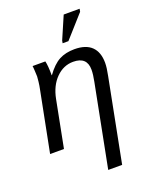

<svg xmlns="http://www.w3.org/2000/svg" viewBox="-173 -845 901 1144"><g transform="rotate(-20 277.5 -272.5)"><path d="M309.6 207.5 411.6 -314.9Q420.4 -357.9 420.4 -388.2Q420.4 -469.7 333 -469.7Q271.5 -469.7 224.6 -422.9Q177.7 -376 162.1 -295.9L104.5 0H16.6L92.3 -385.3Q96.2 -403.3 99.1 -428Q102.1 -452.6 102.1 -460.9Q102.1 -466.3 100.6 -495.1Q99.1 -523.9 97.7 -528.3H178.7Q186 -499 186 -438H187.5Q228 -494.1 268.8 -515.9Q309.6 -537.6 365.7 -537.6Q438 -537.6 474.4 -502Q510.7 -466.3 510.7 -398.9Q510.7 -367.7 500.5 -318.8L397.9 207.5ZM312.5 -594.7 315.4 -610.8 377 -753.4H478L474.6 -735.4L349.1 -594.7Z"/></g></svg>

Font: Liberation Sans
Style: Italic
Weight: 400
Italic angle: -12°
Designer: Steve Matteson
Foundry: Ascender Corporation
Version: Version 2.1.5